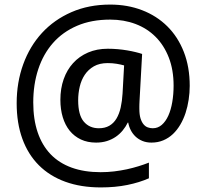

<svg xmlns="http://www.w3.org/2000/svg" viewBox="-20 -734 906 843"><path d="M813 -356.9Q813 -326.7 808.3 -296.1Q803.7 -265.6 794.7 -238Q785.6 -210.4 771.7 -186.8Q757.8 -163.1 739.3 -145.5Q720.7 -127.9 697 -117.9Q673.3 -107.9 645 -107.9Q623 -107.9 605.2 -115.2Q587.4 -122.6 574.7 -134.8Q562 -147 554 -162.8Q545.9 -178.7 543 -195.8H541Q532.2 -177.7 519 -161.6Q505.9 -145.5 488.5 -133.5Q471.2 -121.6 449.5 -114.7Q427.7 -107.9 401.9 -107.9Q364.3 -107.9 335.2 -121.6Q306.2 -135.3 286.1 -159.9Q266.1 -184.6 255.6 -219.2Q245.1 -253.9 245.1 -295.9Q245.1 -345.2 259.5 -386.2Q273.9 -427.2 301 -457Q328.1 -486.8 366.7 -503.4Q405.3 -520 453.1 -520Q475.1 -520 497.1 -518.1Q519 -516.1 539.1 -512.7Q559.1 -509.3 575.9 -505.1Q592.8 -501 604 -497.1L592.8 -293.9Q592.3 -283.2 592 -276.6Q591.8 -270 591.8 -266.1V-256.8Q591.8 -231 596.9 -214.4Q602.1 -197.8 610.4 -188Q618.7 -178.2 629.2 -174.6Q639.6 -170.9 650.9 -170.9Q673.3 -170.9 690.4 -185.8Q707.5 -200.7 719 -226.1Q730.5 -251.5 736.3 -285.6Q742.2 -319.8 742.2 -357.9Q742.2 -427.2 721.2 -481.2Q700.2 -535.2 663.1 -572.3Q626 -609.4 575 -628.7Q523.9 -647.9 463.9 -647.9Q381.3 -647.9 318.4 -620.8Q255.4 -593.8 212.6 -545.2Q169.9 -496.6 147.9 -429.9Q126 -363.3 126 -284.2Q126 -210.4 145.3 -153.3Q164.6 -96.2 201.9 -57.1Q239.3 -18.1 294.7 2Q350.1 22 421.9 22Q451.7 22 480.7 18.6Q509.8 15.1 536.9 9.3Q564 3.4 588.4 -4.2Q612.8 -11.7 633.8 -20V48.8Q591.8 67.4 539.1 78.1Q486.3 88.9 422.9 88.9Q335.4 88.9 266.8 64Q198.2 39.1 150.6 -8.5Q103 -56.2 78.1 -124.8Q53.2 -193.4 53.2 -280.8Q53.2 -372.6 82 -451.9Q110.8 -531.2 164.3 -589.4Q217.8 -647.5 293.7 -680.7Q369.6 -713.9 463.9 -713.9Q540 -713.9 604 -689.2Q668 -664.6 714.6 -618.4Q761.2 -572.3 787.1 -506.1Q813 -439.9 813 -356.9ZM323.2 -293.9Q323.2 -229 347.9 -200Q372.6 -170.9 414.1 -170.9Q440.9 -170.9 460 -181.9Q479 -192.9 491.2 -213.1Q503.4 -233.4 509.8 -261.5Q516.1 -289.6 518.1 -323.2L524.9 -446.8Q511.2 -450.7 492.4 -453.9Q473.6 -457 453.1 -457Q417 -457 392.3 -442.9Q367.7 -428.7 352.3 -405.8Q336.9 -382.8 330.1 -353.5Q323.2 -324.2 323.2 -293.9Z"/></svg>

Font: Battambang
Style: Regular
Weight: 400
Foundry: Danh Hong
Version: Version 2.00 February 6, 2013